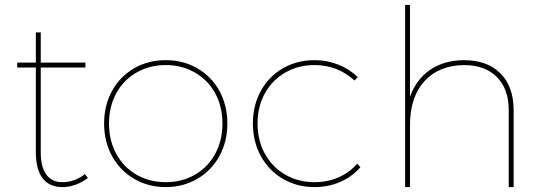

<svg xmlns="http://www.w3.org/2000/svg" viewBox="-20 -762 2205 782"><path d="M338 -37Q288 0 234 0Q181 0 153.5 -36Q126 -72 126 -142V-487H50V-507H126V-630H146V-507H328V-487H146V-142Q146 -82 168.5 -51Q191 -20 234 -20Q284 -20 326 -53Z M906 -259Q906 -185 873.5 -126Q841 -67 783.5 -33.5Q726 0 655 0Q584 0 526.5 -33.5Q469 -67 436.5 -126Q404 -185 404 -259Q404 -333 436.5 -392Q469 -451 526.5 -484Q584 -517 655 -517Q726 -517 783.5 -484Q841 -451 873.5 -392Q906 -333 906 -259ZM424 -259Q424 -190 453.5 -135.5Q483 -81 536 -50.5Q589 -20 655 -20Q721 -20 774 -50.5Q827 -81 856.5 -135.5Q886 -190 886 -259Q886 -328 856.5 -382Q827 -436 774 -466.5Q721 -497 655 -497Q589 -497 536 -466.5Q483 -436 453.5 -382Q424 -328 424 -259Z M1261 -497Q1195 -497 1142 -466.5Q1089 -436 1059 -382Q1029 -328 1029 -259Q1029 -190 1059 -135.5Q1089 -81 1142 -50.5Q1195 -20 1261 -20Q1314 -20 1358.5 -39.5Q1403 -59 1435 -95L1448 -81Q1414 -42 1365.5 -21Q1317 0 1261 0Q1190 0 1132.5 -33.5Q1075 -67 1042.5 -126Q1010 -185 1010 -259Q1010 -333 1042.5 -392Q1075 -451 1132.5 -484Q1190 -517 1261 -517Q1312 -517 1357.5 -499Q1403 -481 1437 -448L1424 -434Q1355 -497 1261 -497Z M2072 -313V0H2052V-313Q2052 -400 2003.5 -448.5Q1955 -497 1869 -497Q1766 -495 1708 -430.5Q1650 -366 1650 -253V0H1630V-742H1650V-368Q1675 -438 1731 -477Q1787 -516 1869 -517Q1965 -517 2018.5 -463Q2072 -409 2072 -313Z"/></svg>

Font: Montserrat-Arabic Thin
Style: Regular
Weight: 250
Designer: Mohamed Gaber
Foundry: Kief Type Foundry
Version: Version 5.008